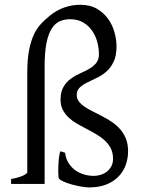

<svg xmlns="http://www.w3.org/2000/svg" viewBox="-20 -777 605 811"><path d="M521 -138.2Q521 -109.4 511.7 -82Q502.4 -54.7 482.4 -33.2Q462.4 -11.7 431.2 1.5Q399.9 14.6 356 14.6Q342.3 14.6 322.3 11Q302.2 7.3 282.7 2Q263.2 -3.4 247.8 -10.3Q232.4 -17.1 229 -22.9Q227.5 -25.4 226.8 -33.9Q226.1 -42.5 226.1 -54.2Q226.1 -65.9 226.6 -79.1Q227.1 -92.3 228.3 -104.5Q229.5 -116.7 231.4 -125.7Q233.4 -134.8 235.8 -138.2L254.9 -131.8Q258.3 -105.5 270.5 -86.9Q282.7 -68.4 299.8 -56.6Q316.9 -44.9 336.7 -39.6Q356.4 -34.2 375 -34.2Q392.1 -34.2 407.2 -39.3Q422.4 -44.4 433.6 -54Q444.8 -63.5 451.2 -76.7Q457.5 -89.8 457.5 -106Q457.5 -131.3 448 -150.1Q438.5 -168.9 422.9 -183.3Q407.2 -197.8 387.5 -209.5Q367.7 -221.2 346.7 -231.9Q325.7 -242.7 305.9 -254.2Q286.1 -265.6 270.5 -280Q254.9 -294.4 245.4 -312.7Q235.8 -331.1 235.8 -356Q235.8 -388.7 247.8 -409.4Q259.8 -430.2 277.8 -443.6Q295.9 -457 316.9 -466.3Q337.9 -475.6 356 -485.8Q374 -496.1 386 -510.3Q397.9 -524.4 397.9 -547.9Q397.9 -572.8 391.1 -598.9Q384.3 -625 369.6 -646.5Q355 -668 331.8 -681.9Q308.6 -695.8 275.9 -695.8Q252.4 -695.8 232.7 -687.3Q212.9 -678.7 198.5 -656.2Q184.1 -633.8 176.3 -595.2Q168.5 -556.6 168.5 -496.1V0H26.9V-21Q60.1 -26.9 77.6 -35.4Q95.2 -43.9 95.2 -49.8V-469.2Q95.2 -527.8 103.3 -567.4Q111.3 -606.9 124.5 -633.8Q137.7 -660.6 155.3 -678.5Q172.9 -696.3 191.9 -711.9Q218.3 -733.4 251 -745.1Q283.7 -756.8 318.8 -756.8Q360.8 -756.8 390.1 -739.5Q419.4 -722.2 437.7 -695.8Q456.1 -669.4 464.1 -638.7Q472.2 -607.9 472.2 -581.1Q472.2 -541 459.7 -515.6Q447.3 -490.2 428.7 -474.1Q410.2 -458 388.2 -447.8Q366.2 -437.5 347.7 -428.2Q329.1 -418.9 316.7 -407.2Q304.2 -395.5 304.2 -376Q304.2 -359.9 313.5 -347.9Q322.8 -335.9 338.1 -325.7Q353.5 -315.4 372.8 -305.9Q392.1 -296.4 412.6 -285.6Q433.1 -274.9 452.4 -262Q471.7 -249 487.1 -231.7Q502.4 -214.4 511.7 -191.4Q521 -168.5 521 -138.2Z"/></svg>

Font: Gentium Plus Viet
Style: Regular
Weight: 400
Designer: J. Victor Gaultney, Annie Olsen, Iska Routamaa, Becca Hirsbrunner
Foundry: SIL International
Version: Version 5.000